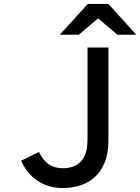

<svg xmlns="http://www.w3.org/2000/svg" viewBox="-20 -941 710 973"><path d="M301.5 12Q225.5 12 170.8 -24.5Q116 -61 87 -126.5L177.5 -171Q190.5 -144.5 206.8 -126.2Q223 -108 246 -98.2Q269 -88.5 302.5 -88.5Q332.5 -88.5 360.2 -101Q388 -113.5 405.8 -145.2Q423.5 -177 423.5 -235.5V-700H529.5V-234Q529.5 -160.5 508.2 -112.5Q487 -64.5 453.2 -37.5Q419.5 -10.5 379.5 0.8Q339.5 12 301.5 12ZM283 -765 425 -921H529.5L670.5 -765H575L477 -848L379 -765Z"/></svg>

Font: Overpass Mono SemiBold
Style: Regular
Weight: 600
Monospace: yes
Designer: Delve Withrington, Dave Bailey
Foundry: Delve Fonts LLC
Version: Version 4.000